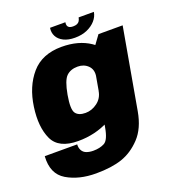

<svg xmlns="http://www.w3.org/2000/svg" viewBox="-191 -862 1094 1224"><g transform="rotate(-20 356.0 -249.5)"><path d="M250 236.5Q355.5 236.5 426.8 212.2Q498 188 556.2 126.5Q614.5 65 634 -45L731 -593H567L484.5 -480L403.5 -21Q389.5 61.5 358.2 78Q327 94.5 283 94.5Q257 94.5 237.2 87.2Q217.5 80 207.5 62.5Q197.5 45 199 21H-21Q-29 139.5 52.5 188Q134 236.5 250 236.5ZM214 3.5Q328.5 3.5 423 -45.8Q517.5 -95 529 -161L444 -252Q436 -204.5 398.8 -176.8Q361.5 -149 318.5 -149Q271 -149 252 -176.2Q233 -203.5 249.5 -297Q266 -389.5 294.5 -416.8Q323 -444 370.5 -444Q413.5 -444 441 -416.5Q468.5 -389 460.5 -342.5L576 -427Q587.5 -493 509.8 -545.2Q432 -597.5 317.5 -597.5Q185 -597.5 112.5 -513.8Q40 -430 21.5 -298Q3 -166.5 42.2 -81.5Q81.5 3.5 214 3.5ZM419.5 -622.5Q466 -622.5 501.8 -638Q537.5 -653.5 560.2 -679.2Q583 -705 588 -736.5H484.5Q482 -722.5 476 -713Q470 -703.5 459.2 -699Q448.5 -694.5 432 -694.5Q417.5 -694.5 408.2 -699Q399 -703.5 395.5 -712.8Q392 -722 394.5 -736.5H290.5Q285.5 -705 299 -679.2Q312.5 -653.5 343.2 -638Q374 -622.5 419.5 -622.5Z"/></g></svg>

Font: Anybody Black
Style: Italic
Weight: 900
Italic angle: -10°
Designer: Tyler Finck
Foundry: Etcetera Type Company
Version: Version 1.113;gftools[0.9.25]